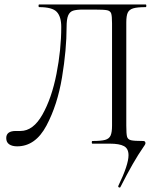

<svg xmlns="http://www.w3.org/2000/svg" viewBox="-20 -645 711 862"><path d="M517 197Q514 197 512 195Q510 193 511 190Q557 95 557 52Q557 22 536.5 11Q516 0 474 0H395Q392 0 392 -6Q392 -12 395 -12Q434 -12 452 -17Q470 -22 476.5 -36.5Q483 -51 483 -81V-540Q483 -574 479 -585Q475 -596 461 -599Q447 -602 404 -602H353Q323 -602 308 -597Q293 -592 286 -575.5Q279 -559 279 -524Q279 -422 258.5 -298Q238 -174 188.5 -81Q139 12 57 12Q35 12 21.5 3Q8 -6 8 -25Q8 -57 51 -57H72Q129 -57 170.5 -130.5Q212 -204 233.5 -313Q255 -422 255 -524Q255 -570 235 -591.5Q215 -613 156 -613Q153 -613 153 -619Q153 -625 156 -625H634Q637 -625 637 -619Q637 -613 634 -613Q596 -613 578 -607.5Q560 -602 553.5 -588Q547 -574 547 -544V-81Q547 -43 550.5 -31Q554 -19 568 -15.5Q582 -12 623 -12Q633 -12 633 -2Q633 1 630 6Q627 11 622 18Q580 78 520 196Q519 197 517 197Z"/></svg>

Font: Cormorant Unicase
Style: Regular
Weight: 400
Designer: Christian Thalmann (Catharsis Fonts)
Foundry: Catharsis Fonts
Version: Version 4.000